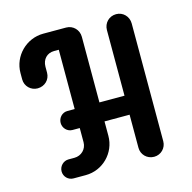

<svg xmlns="http://www.w3.org/2000/svg" viewBox="-99 -763 864 863"><g transform="rotate(-15 333.0 -332.0)"><path d="M147.5 -255.4C147.5 -231.9 166.5 -211.4 190.4 -211.4H224.6V-145.5C224.6 -113.3 199.2 -88.4 167 -88.4H139.2C114.7 -88.4 95.2 -67.9 95.2 -43.9C95.2 -19.5 114.7 0 139.2 0H195.8C275.4 0 339.8 -64.9 339.8 -144.5V-211.4H456.5V-57.1C456.5 -25.9 481.4 0 514.6 0C546.9 0 571.8 -25.9 571.8 -57.1V-605C571.8 -637.7 546.9 -663.6 514.6 -663.6C481.4 -663.6 456.5 -637.7 456.5 -605V-299.8H339.8V-605C339.8 -637.7 314.5 -663.6 282.2 -663.6H175.8C96.7 -663.6 31.2 -598.6 31.2 -519V-489.7C31.2 -457.5 57.1 -432.6 88.4 -432.6C121.6 -432.6 147 -457.5 147 -489.7V-517.6C147 -551.8 169.9 -575.7 202.6 -575.7H224.6V-299.8H190.4C166.5 -299.8 147.5 -279.8 147.5 -255.4Z"/></g></svg>

Font: Supermercado One
Style: Regular
Weight: 400
Designer: James Grieshaber
Foundry: James Grieshaber
Version: Version 1.002